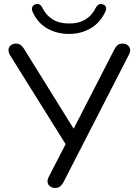

<svg xmlns="http://www.w3.org/2000/svg" viewBox="-20 -929 684 956"><path d="M254.2 6.9Q240.1 6.9 229.7 -0.6Q219.2 -8.1 217.1 -21Q214.9 -33.9 223.7 -50.4L315.8 -228.6V-196.6L29.8 -654.5Q21.1 -669.6 22.5 -682.8Q23.9 -695.9 34.1 -703.9Q44.3 -711.9 59.3 -711.9Q74.7 -711.9 84 -704.4Q93.2 -697 101.5 -682.9L356.1 -272.9H338.9L549.1 -682.4Q555.9 -695.6 564.9 -703.8Q573.9 -711.9 590.3 -711.9Q604.8 -711.9 615 -704.7Q625.2 -697.4 627.6 -684.8Q630 -672.1 620.8 -654.6L296.4 -22.6Q290 -10.4 280.5 -1.7Q271.1 6.9 254.2 6.9ZM323.5 -760Q264 -760 216 -786.9Q168 -813.8 142.9 -868.9Q136.5 -883.7 140.6 -893.5Q144.8 -903.4 155.5 -907.3Q167.3 -911.3 175.9 -907.1Q184.5 -903 191.3 -889.7Q210.4 -851.9 243 -831.9Q275.7 -812 323.9 -812Q372.7 -812 405.3 -831.9Q438 -851.9 456.5 -889.7Q463.9 -903 472.5 -907.1Q481.1 -911.3 492.3 -907.3Q503.6 -903.4 507.3 -893.8Q510.9 -884.2 504 -869.4Q477.5 -814.2 429.7 -787.1Q382 -760 323.5 -760Z"/></svg>

Font: Nunito ExtraLight
Style: Regular
Weight: 200
Designer: Vernon Adams
Foundry: Vernon Adams
Version: Version 3.602